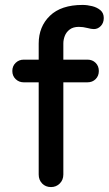

<svg xmlns="http://www.w3.org/2000/svg" viewBox="-20 -759 441 779"><path d="M315 -739Q334 -739 354 -734Q374 -729 387.5 -717.5Q401 -706 401 -686Q401 -666 389 -653.5Q377 -641 361 -641Q351 -641 334 -645.5Q317 -650 300 -650Q277 -650 263 -639.5Q249 -629 243 -613.5Q237 -598 237 -583V-51Q237 -29 222.5 -14.5Q208 0 187 0Q165 0 151 -14.5Q137 -29 137 -51V-582Q137 -651 182.5 -695Q228 -739 315 -739ZM335 -517Q355 -517 368 -504Q381 -491 381 -471Q381 -451 368 -438Q355 -425 335 -425H76Q57 -425 43.5 -438Q30 -451 30 -471Q30 -491 43.5 -504Q57 -517 76 -517Z"/></svg>

Font: Quicksand SemiBold
Style: Regular
Weight: 600
Designer: Andrew Paglinawan
Foundry: Andrew Paglinawan
Version: Version 3.004